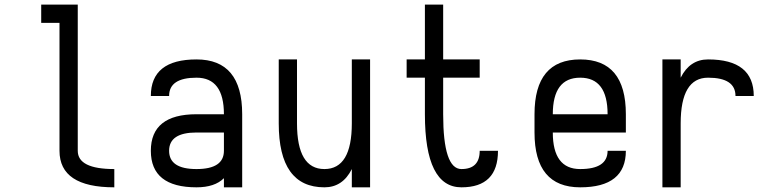

<svg xmlns="http://www.w3.org/2000/svg" viewBox="-20 -801 3321 821"><path d="M156.2 -703.1V-781.2H312.5V-156.2Q312.5 -78.1 468.8 -78.1V0Q234.4 0 234.4 -156.2V-703.1Z M625 -156.2Q625 -312.5 820.3 -312.5H937.5Q937.5 -468.8 820.3 -468.8Q703.1 -468.8 703.1 -390.6H625Q625 -546.9 820.3 -546.9Q1015.6 -546.9 1015.6 -312.5V0H937.5V-39.1Q898.4 0 820.3 0Q625 0 625 -156.2ZM703.1 -156.2Q703.1 -78.1 820.3 -78.1Q937.5 -78.1 937.5 -156.2V-234.4H820.3Q703.1 -234.4 703.1 -156.2Z M1171.9 -273.4V-546.9H1250V-273.4Q1250 -78.1 1367.2 -78.1Q1484.4 -78.1 1484.4 -273.4V-546.9H1562.5V0H1484.4V-78.1Q1445.3 0 1367.2 0Q1171.9 0 1171.9 -273.4Z M1718.8 -468.8V-546.9H1796.9V-781.2H1875V-546.9H2031.2V-468.8H1875V-312.5Q1875 -78.1 1953.1 -78.1Q2031.2 -78.1 2031.2 -156.2H2109.4Q2109.4 0 1953.1 0Q1796.9 0 1796.9 -312.5V-468.8Z M2265.6 -234.4V-312.5Q2265.6 -546.9 2460.9 -546.9Q2656.2 -546.9 2656.2 -312.5V-234.4H2343.8Q2343.8 -78.1 2460.9 -78.1Q2578.1 -78.1 2578.1 -156.2H2656.2Q2656.2 0 2460.9 0Q2265.6 0 2265.6 -234.4ZM2343.8 -312.5H2578.1Q2578.1 -468.8 2460.9 -468.8Q2343.8 -468.8 2343.8 -312.5Z M2812.5 0V-546.9H2890.6V-468.8Q2929.7 -546.9 3007.8 -546.9Q3203.1 -546.9 3203.1 -390.6H3125Q3125 -468.8 3007.8 -468.8Q2890.6 -468.8 2890.6 -273.4V0Z"/></svg>

Font: Luculent
Style: Regular
Weight: 400
Monospace: yes
Designer: Andrew Kensler
Version: Version 1.0.0-845fa02f9341